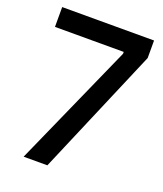

<svg xmlns="http://www.w3.org/2000/svg" viewBox="-131 -787 744 874"><g transform="rotate(20 241.0 -350.0)"><path d="M87 0H202L464 -615V-700H19V-604H352V-595Z"/></g></svg>

Font: Fixel Text Medium
Style: Regular
Weight: 500
Width: 4
Designer: AlfaBravo + MacPaw
Foundry: Kyrylo Tkachov, Marchela Mozhyna, Serhii Makarenko, Maria Weinstein, Zakhar Kryvoshyya
Version: Version 1.211